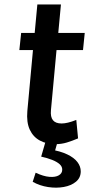

<svg xmlns="http://www.w3.org/2000/svg" viewBox="-20 -634 401 863"><path d="M228.6 14Q190.1 14 159.8 -2Q129.4 -18 113.9 -51Q98.5 -83.9 102.9 -134.9L130.1 -429.6L150.6 -409.1H67L75.1 -486H158.5L133.8 -463.5L147.9 -614H253.9L239.8 -463.5L219.5 -486H360.9L353.1 -409.1H211.5L236 -429.6L209 -138.9Q206.1 -108.3 218 -93.7Q229.9 -79 256.8 -79Q269.9 -79 286 -82.9Q302.1 -86.7 322.9 -95L330.9 -12Q305 -0.9 280.6 6.5Q256.2 14 228.6 14ZM127 183.2 140.2 142.3Q175.5 158.9 202.3 160.9Q229.1 163 244.3 154.1Q259.5 145.2 259.7 129.3Q260.2 115 248 104Q235.8 93.1 214.5 84.7Q193.3 76.2 165.1 70L196.6 -38.7L248.7 -31.5L220.5 67.4L202.5 37.3Q251.2 45 282.3 60Q313.3 74.9 328.1 94.5Q342.9 114 342.9 136.2Q342.9 165 321.5 182.7Q300.2 200.4 266.7 206.4Q233.1 212.5 195.9 206.7Q158.7 201 127 183.2Z"/></svg>

Font: Karla
Style: Italic
Weight: 400
Italic angle: -8°
Designer: Jonathan Pinhorn
Version: Version 2.004;gftools[0.9.33]